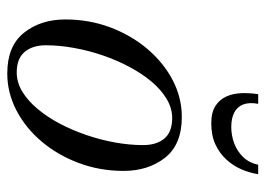

<svg xmlns="http://www.w3.org/2000/svg" viewBox="-121 -599 730 528"><g transform="rotate(90 244.0 -335.0)"><path d="M182 10Q106.5 10 70 -36Q33.5 -82 33.5 -149.5Q33.5 -215 55.2 -273Q77 -331 114.5 -375.2Q152 -419.5 200.2 -444.8Q248.5 -470 301.5 -470Q377.5 -470 413.8 -423.8Q450 -377.5 450 -310Q450 -244.5 428.2 -186.5Q406.5 -128.5 369 -84.2Q331.5 -40 283.2 -15Q235 10 182 10ZM179 -16Q206.5 -16 231.8 -31.2Q257 -46.5 279.2 -73Q301.5 -99.5 319.8 -134Q338 -168.5 351.2 -207.2Q364.5 -246 371.8 -286.2Q379 -326.5 379 -363.5Q379 -400.5 361 -422Q343 -443.5 304.5 -443.5Q277.5 -443.5 252 -428.2Q226.5 -413 204.2 -386.5Q182 -360 163.8 -325.5Q145.5 -291 132.2 -252.2Q119 -213.5 111.8 -173.5Q104.5 -133.5 104.5 -96Q104.5 -59.5 122.8 -37.8Q141 -16 179 -16ZM319 -551Q289 -551 271.2 -562.5Q253.5 -574 245.2 -592.8Q237 -611.5 236.2 -634.2Q235.5 -657 239 -680H265.5Q261 -655.5 267.2 -639Q273.5 -622.5 289.5 -614.2Q305.5 -606 329 -606Q352.5 -606 374.5 -614.2Q396.5 -622.5 412.2 -639Q428 -655.5 433 -680H459Q455.5 -657 445.8 -634.2Q436 -611.5 419 -592.8Q402 -574 377.5 -562.5Q353 -551 319 -551Z"/></g></svg>

Font: Bodoni Moda 9pt
Style: Italic
Weight: 400
Italic angle: -13°
Designer: Owen Earl
Foundry: indestructible type
Version: Version 2.005